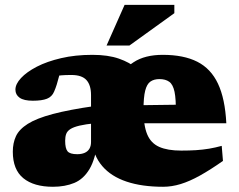

<svg xmlns="http://www.w3.org/2000/svg" viewBox="-20 -736 962 772"><path d="M267 -434.5Q242.5 -434.5 227.8 -433.2Q213 -432 203 -430L227 -473Q222.5 -449.5 217.8 -430.5Q213 -411.5 208.2 -396.2Q203.5 -381 197.5 -367.5Q189 -347 168.8 -339Q148.5 -331 112 -331Q76 -331 59 -343Q42 -355 42 -375.5Q42 -398 64.5 -422.2Q87 -446.5 128 -467.8Q169 -489 225.8 -502.2Q282.5 -515.5 351.5 -515.5Q414.5 -515.5 458.2 -500.2Q502 -485 529 -461.2Q556 -437.5 568 -413.5H445.5Q472 -456 517.2 -485.8Q562.5 -515.5 634.5 -515.5Q718.5 -515.5 773.2 -487.8Q828 -460 856.5 -399.5Q885 -339 890 -240.5H502.5V-312.5L776.5 -316L687 -279.5Q688 -337 681.8 -366.8Q675.5 -396.5 660.5 -407.2Q645.5 -418 621 -418Q599 -418 584.8 -408Q570.5 -398 563.8 -371.5Q557 -345 557 -294Q557 -231.5 571.8 -196Q586.5 -160.5 620 -145.5Q653.5 -130.5 708.5 -130.5Q740.5 -130.5 768 -132.2Q795.5 -134 820.8 -138.2Q846 -142.5 871.5 -149.5L876.5 -89Q826 -53.5 784.2 -30.2Q742.5 -7 706.5 4Q670.5 15 636 15Q550.5 15 488.8 -5.8Q427 -26.5 391.5 -67.8Q356 -109 348.5 -171H373Q364 -97 340 -56.5Q316 -16 278.8 -0.5Q241.5 15 193 15Q116 15 73.8 -19.5Q31.5 -54 31.5 -126Q31.5 -161 44.2 -188.5Q57 -216 91.8 -238Q126.5 -260 192 -277.5Q257.5 -295 363 -310V-240.5Q323.5 -236.5 299.5 -230.8Q275.5 -225 263 -217Q250.5 -209 246.2 -197.5Q242 -186 242 -170Q242 -139.5 251.5 -127.8Q261 -116 290.5 -116Q308 -116 320.5 -121.5Q333 -127 339.5 -138Q346 -149 346 -165V-353.5Q346 -394 327.5 -414.2Q309 -434.5 267 -434.5ZM408.5 -553 481 -716.5H681V-683L500.5 -553Z"/></svg>

Font: Newsreader 9pt ExtraBold
Style: Regular
Weight: 800
Designer: Hugues Gentile
Foundry: Production Type
Version: Version 1.003